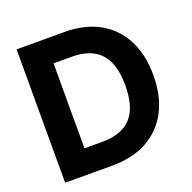

<svg xmlns="http://www.w3.org/2000/svg" viewBox="-128 -856 983 984"><g transform="rotate(-20 363.5 -364.0)"><path d="M321.3 0H131.8V-132H314.3Q382.9 -132 429.6 -156.2Q476.4 -180.3 500.1 -231.7Q523.8 -283.1 523.8 -364.1Q523.8 -444.9 500 -496Q476.2 -547.2 429.6 -571.3Q383.1 -595.5 314.6 -595.5H128.5V-727.5H323.4Q433.2 -727.5 512.3 -683.9Q591.4 -640.3 634.1 -558.9Q676.8 -477.4 676.8 -364.1Q676.8 -250.6 634 -168.9Q591.3 -87.3 511.7 -43.7Q432.1 0 321.3 0ZM216.8 -727.5V0H63.3V-727.5Z"/></g></svg>

Font: GitLab Sans
Style: Regular
Weight: 400
Designer: Rasmus Andersson
Foundry: Modifications by GitLab B.V., manufactured by rsms
Version: Version 4.000;git-c8fb6b7